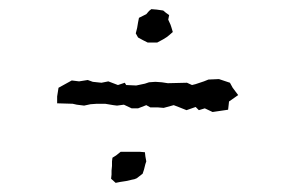

<svg xmlns="http://www.w3.org/2000/svg" viewBox="-20 -459 640 420"><path d="M303 -366 293 -371 282 -377 277 -386 280 -398 282 -410 284 -420 300 -428 306 -435 311 -439 323 -438 337 -436 343 -431 350 -426 348 -416 353 -405 355 -399 358 -389 350 -382 345 -378 337 -373 324 -366ZM268 -222 251 -230 236 -228 228 -229 210 -232H192L178 -231L164 -228L148 -230L139 -232L105 -233V-248L108 -267L137 -283L153 -281L172 -284L183 -280L202 -278L217 -281L238 -273L253 -278L256 -273L278 -272L297 -276L306 -279L320 -280L334 -279L347 -277L389 -278L400 -273L408 -275L426 -281L436 -285L459 -286L483 -278L489 -267L501 -251L481 -237L479 -219L445 -214L428 -222L415 -218L408 -225L388 -218L373 -224L360 -229L338 -223L326 -224H309L300 -229L282 -222ZM256 -63 243 -61 233 -59 223 -68 224 -77V-86L225 -96V-106L226 -114L234 -119L244 -127H285L297 -126L298 -117L300 -106L298 -100L295 -88L292 -79L279 -69L274 -67L269 -66Z"/></svg>

Font: Winky Rough Light
Style: Italic
Weight: 300
Italic angle: -8.97852°
Designer: Simon Atzbach
Foundry: typofactur
Version: Version 1.206; ttfautohint (v1.8.4.7-5d5b)